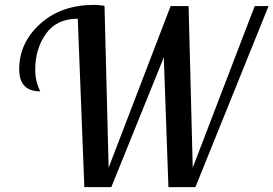

<svg xmlns="http://www.w3.org/2000/svg" viewBox="-20 -770 1125 790"><path d="M59 -485Q59 -594 145.5 -672Q232 -750 368 -750Q384 -750 410 -746L427 -80L682 -745H756L773 -80L1028 -745H1085L784 0H673L654 -534L438 0H327L300 -693Q213 -693 169 -631Q125 -569 125 -485Q125 -433 146 -394Q59 -394 59 -485Z"/></svg>

Font: Lobster Two
Style: Italic
Weight: 400
Designer: Pablo Impallari
Foundry: Pablo Impallari. www.impallari.com
Version: Version 1.006